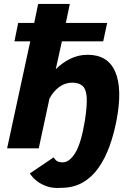

<svg xmlns="http://www.w3.org/2000/svg" viewBox="-20 -750 688 971"><path d="M16 0 133 -541H53L72 -634H153L173 -730H333L313 -634H522L502 -541H293L262 -400Q294 -432 335 -452.5Q376 -473 423 -473Q526 -473 563 -386.5Q600 -300 569 -140Q556 -72 534 -11Q512 50 479 97.5Q446 145 399 172.5Q352 200 288 200Q246 203 216 192Q186 181 167 166Q148 151 139.5 139Q131 127 131 127L251 46Q251 46 261 58.5Q271 71 297 71Q331 71 360.5 23.5Q390 -24 409 -138Q421 -215 418.5 -257Q416 -299 397.5 -315.5Q379 -332 345 -332Q310 -332 280 -310.5Q250 -289 230 -251L176 0Z"/></svg>

Font: Raleway ExtraBold
Style: Italic
Weight: 800
Italic angle: -12°
Designer: Matt McInerney, Pablo Impallari, Rodrigo Fuenzalida
Foundry: Matt McInerney, Pablo Impallari, Rodrigo Fuenzalida
Version: Version 4.026